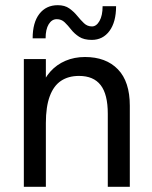

<svg xmlns="http://www.w3.org/2000/svg" viewBox="-20 -721 587 741"><path d="M72 0V-493H157V-388L137 -381Q151 -419 175 -445.5Q199 -472 233 -486.5Q267 -501 308 -501Q389 -501 435 -453.5Q481 -406 481 -313V0H396V-282Q396 -357 368.5 -392.5Q341 -428 285 -428Q244 -428 215.5 -409Q187 -390 172 -349.5Q157 -309 157 -246V0ZM334 -567Q304 -567 285.5 -579Q267 -591 254.5 -607Q242 -623 229.5 -635Q217 -647 199 -647Q180 -647 168 -627.5Q156 -608 156 -573H106Q106 -634 132 -667.5Q158 -701 203 -701Q230 -701 247.5 -688.5Q265 -676 278 -660Q291 -644 304 -631.5Q317 -619 335 -619Q352 -619 364 -640Q376 -661 376 -697H428Q428 -636 402.5 -601.5Q377 -567 334 -567Z"/></svg>

Font: Hanken Grotesk
Style: Regular
Weight: 400
Designer: Alfredo Marco Pradil
Foundry: Hanken Design Co.
Version: Version 3.013